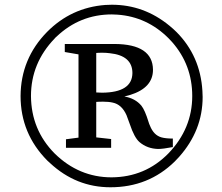

<svg xmlns="http://www.w3.org/2000/svg" viewBox="-20 -746 940 812"><path d="M67 -340Q68 -498 179 -611Q281 -714 425 -725Q440 -726 453 -726Q589 -726 697 -637Q713 -624 727 -610Q827 -509 836 -362Q837 -348 837 -336Q837 -194 737 -82Q728 -72 719 -63Q608 46 447 46Q302 46 192 -56Q186 -62 180 -67Q67 -181 67 -340ZM111 -340Q112 -197 211 -97Q314 4 452 4Q594 3 692 -97Q793 -202 793 -340Q793 -471 708 -568Q700 -577 693 -584Q602 -675 477 -684Q464 -685 453 -685Q318 -685 219 -591Q214 -587 211 -583Q111 -479 111 -340ZM254 -526V-560H465Q626 -559 627 -451Q627 -375 532 -345Q519 -341 506 -338Q552 -330 578 -299Q593 -280 608 -231Q611 -221 614 -215Q630 -174 663 -165Q681 -160 711 -160V-124Q669 -116 649 -116Q603 -117 570 -145Q548 -164 529 -221Q520 -247 515 -259Q495 -304 457 -312Q440 -316 416 -316Q397 -316 387 -315V-165L450 -158V-121H259V-157L312 -164V-516ZM387 -355Q397 -354 412 -354Q539 -355 540 -437Q540 -511 444 -521Q429 -523 413 -523Q396 -523 387 -522Z"/></svg>

Font: Khartiya
Style: Regular
Weight: 500
Version: Version 1.0.1